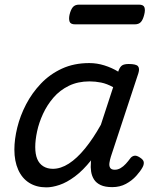

<svg xmlns="http://www.w3.org/2000/svg" viewBox="-20 -791 663 828"><path d="M180 17Q137 17 106 -2.5Q75 -22 58.5 -59Q42 -96 42 -146Q42 -190 54.5 -241Q67 -292 92.5 -341Q118 -390 156.5 -430.5Q195 -471 247 -495Q299 -519 365 -519Q398 -519 430 -509Q462 -499 490 -482L491 -486Q498 -504 507.5 -509.5Q517 -515 535 -515Q567 -515 575 -505.5Q583 -496 577 -476L458 -115Q454 -102 452 -89Q450 -76 455 -67.5Q460 -59 475 -59Q488 -59 500 -66Q512 -73 522.5 -84.5Q533 -96 541 -107Q547 -116 557.5 -119Q568 -122 583 -112Q599 -102 600 -91.5Q601 -81 595 -70Q586 -53 567.5 -32.5Q549 -12 523 2Q497 16 464 16Q433 16 414 7Q395 -2 385.5 -17Q376 -32 373 -51Q370 -70 372 -90Q372 -93 372 -95.5Q372 -98 373 -100Q338 -56 303 -30Q268 -4 236.5 6.5Q205 17 180 17ZM132 -157Q132 -126 140.5 -105.5Q149 -85 166.5 -74Q184 -63 208 -63Q242 -63 277 -85.5Q312 -108 347 -151Q382 -194 415 -253L468 -415Q441 -430 416 -435Q391 -440 366 -440Q316 -440 277 -421Q238 -402 210.5 -370Q183 -338 165.5 -300Q148 -262 140 -224.5Q132 -187 132 -157ZM304 -686Q284 -686 280 -698Q276 -710 280 -728Q285 -749 294 -760Q303 -771 321 -771H579Q599 -771 603 -759Q607 -747 602 -728Q597 -707 588 -696.5Q579 -686 561 -686Z"/></svg>

Font: Playwrite CO
Style: Regular
Weight: 400
Designer: Veronika Burian, José Scaglione
Foundry: TypeTogether
Version: Version 1.000